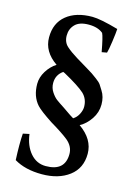

<svg xmlns="http://www.w3.org/2000/svg" viewBox="-125 -734 698 973"><g transform="rotate(15 224.0 -247.5)"><path d="M53 -266Q53 -300 73 -332.5Q93 -365 123 -384Q50 -434 50 -509Q50 -584 100.5 -625Q151 -666 236 -666Q278 -666 373 -639Q372 -618 365.5 -572Q359 -526 354 -510L327 -505Q313 -582 304 -600Q277 -623 228.5 -623Q180 -623 157 -599.5Q134 -576 134 -541Q134 -506 157 -485.5Q180 -465 214.5 -444Q249 -423 273.5 -408.5Q298 -394 306 -388.5Q314 -383 333 -369Q352 -355 359 -345Q366 -335 376 -318Q395 -289 395 -248Q395 -207 371.5 -172Q348 -137 315 -119Q392 -65 392 11Q392 87 336.5 129Q281 171 193.5 171Q106 171 48 136Q46 94 46 59Q46 24 48 -3L81 -10Q89 51 121.5 88.5Q154 126 202 126Q303 126 303 36Q303 -4 268 -33Q237 -58 173 -96Q109 -138 90 -159Q53 -200 53 -266ZM313 -214Q313 -255 285 -282Q254 -310 174 -354Q168 -357 165 -358Q130 -334 130 -291Q130 -265 144 -244Q158 -223 172 -212.5Q186 -202 214 -184Q267 -147 274 -144Q292 -155 302.5 -175.5Q313 -196 313 -214Z"/></g></svg>

Font: Buenard
Style: Regular
Weight: 400
Designer: Gustavo Ibarra
Foundry: FontFuror
Version: Version 1.001 2011